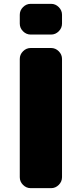

<svg xmlns="http://www.w3.org/2000/svg" viewBox="-20 -980 426 1000"><path d="M246 -730Q269 -730 286 -713Q303 -696 303 -673V-57Q303 -34 286 -17Q269 0 246 0H140Q117 0 100 -17Q83 -34 83 -57V-673Q83 -696 100 -713Q117 -730 140 -730ZM246 -960Q269 -960 286 -943Q303 -926 303 -903V-857Q303 -834 286 -817Q269 -800 246 -800H140Q117 -800 100 -817Q83 -834 83 -857V-903Q83 -926 100 -943Q117 -960 140 -960Z"/></svg>

Font: Rounded Mplus 1c Black
Style: Regular
Weight: 900
Version: Version 1.059.20150529